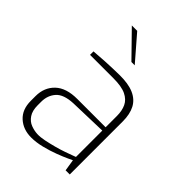

<svg xmlns="http://www.w3.org/2000/svg" viewBox="-222 -872 984 984"><g transform="rotate(45 270.5 -379.5)"><path d="M185 6Q127 6 89 -28.5Q51 -63 51 -126V-160Q51 -223 92 -262Q133 -301 213 -301H418V-383Q418 -421 405 -448.5Q392 -476 360 -491.5Q328 -507 268 -507H99V-532Q132 -535 176 -537.5Q220 -540 277 -541Q342 -542 382 -524.5Q422 -507 440.5 -472Q459 -437 459 -384V0H429L419 -63Q417 -62 394.5 -51.5Q372 -41 336.5 -27.5Q301 -14 261 -4Q221 6 185 6ZM195 -29Q217 -28 246 -34Q275 -40 305 -48Q335 -56 360.5 -65Q386 -74 402 -80Q418 -86 418 -86V-277L214 -271Q147 -268 119.5 -237Q92 -206 92 -160V-134Q92 -95 108 -71.5Q124 -48 148 -39Q172 -30 195 -29ZM275 -631 144 -765H183L299 -631Z"/></g></svg>

Font: Exo Thin ExtraLight
Style: Regular
Weight: 250
Version: Version 2.000